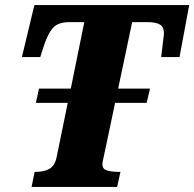

<svg xmlns="http://www.w3.org/2000/svg" viewBox="-20 -734 763 754"><path d="M723 -714 685 -510H613Q624 -598 624 -602Q624 -627 609 -637Q594 -647 559 -647H499L444 -386H569L556 -330H432L389 -126Q382 -97 382 -89Q382 -71 399 -65Q416 -59 449 -59H453L440 0H104L116 -59H121Q153 -59 174 -71Q195 -83 202 -115L246 -330H121L133 -386H258L311 -647H251Q210 -647 189.5 -626Q169 -605 152 -553L138 -510H66L115 -714Z"/></svg>

Font: Noto Serif NarrowBlack
Style: Italic
Weight: 900
Width: 4
Italic angle: -12°
Designer: Monotype Design Team
Foundry: Monotype Imaging Inc.
Version: Version 1.001